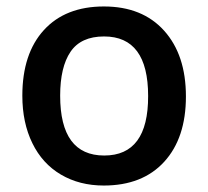

<svg xmlns="http://www.w3.org/2000/svg" viewBox="-20 -570 651 600"><path d="M168 -271Q168 -84 305.7 -84Q443.4 -84 442.9 -270Q442.9 -456.1 305.2 -456.1Q232.9 -456.1 200.4 -408.2Q168 -360.4 168 -271ZM304.2 9.8Q228.5 9.8 170.4 -24.4Q112.3 -58.6 81.1 -122.6Q49.8 -186.5 49.8 -271Q49.8 -402.3 117.2 -476.1Q184.6 -549.8 304.7 -549.8Q424.8 -549.8 492.9 -474.1Q561 -398.4 561 -268.6Q561 -138.7 493.2 -64.5Q425.3 9.8 304.2 9.8Z"/></svg>

Font: OpenSans-Semibold
Style: Regular
Weight: 600
Foundry: Ascender Corporation
Version: Version 1.10